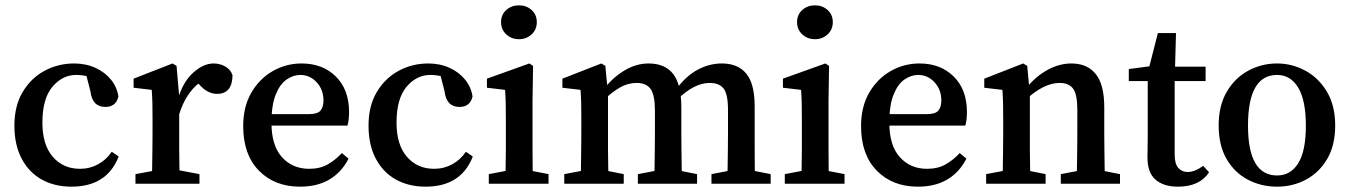

<svg xmlns="http://www.w3.org/2000/svg" viewBox="-20 -689 5064 720"><path d="M248 11Q185 11 137 -15.5Q89 -42 61.5 -93.5Q34 -145 34 -218Q34 -292 65 -344Q96 -396 147 -423.5Q198 -451 258 -451Q302 -451 338 -434.5Q374 -418 396.5 -390Q419 -362 424 -327Q415 -288 375 -288Q326 -288 319 -347L300 -421L352 -386Q330 -398 308 -403Q286 -408 266 -408Q214 -408 176.5 -363.5Q139 -319 139 -229Q139 -146 178 -101Q217 -56 280 -56Q317 -56 348 -73Q379 -90 399 -120L425 -102Q381 11 248 11Z M488 0V-36L585 -54H633L728 -36V0ZM549 0Q550 -21 550.5 -55.5Q551 -90 551.5 -127.5Q552 -165 552 -193V-240Q552 -278 551.5 -301Q551 -324 549 -352L481 -360V-394L627 -451L642 -442L652 -328V-193Q652 -165 652 -127.5Q652 -90 653 -55.5Q654 -21 655 0ZM650 -254 631 -317H647Q666 -382 704.5 -416.5Q743 -451 781 -451Q805 -451 825 -439.5Q845 -428 852 -407Q851 -337 794 -337Q761 -337 733 -366L708 -392L750 -394Q678 -352 650 -254Z M1105 11Q1010 11 951 -49Q892 -109 892 -216Q892 -289 922.5 -341.5Q953 -394 1003 -422.5Q1053 -451 1111 -451Q1190 -451 1239.5 -402Q1289 -353 1289 -269Q1289 -254 1287.5 -241Q1286 -228 1283 -218H936V-261H1138Q1171 -261 1182 -274.5Q1193 -288 1193 -312Q1193 -353 1167.5 -380.5Q1142 -408 1106 -408Q1080 -408 1055 -391Q1030 -374 1014 -334.5Q998 -295 998 -229Q998 -143 1037.5 -99.5Q1077 -56 1139 -56Q1180 -56 1209 -72.5Q1238 -89 1262 -115L1287 -94Q1261 -43 1215.5 -16Q1170 11 1105 11Z M1576 11Q1513 11 1465 -15.5Q1417 -42 1389.5 -93.5Q1362 -145 1362 -218Q1362 -292 1393 -344Q1424 -396 1475 -423.5Q1526 -451 1586 -451Q1630 -451 1666 -434.5Q1702 -418 1724.5 -390Q1747 -362 1752 -327Q1743 -288 1703 -288Q1654 -288 1647 -347L1628 -421L1680 -386Q1658 -398 1636 -403Q1614 -408 1594 -408Q1542 -408 1504.5 -363.5Q1467 -319 1467 -229Q1467 -146 1506 -101Q1545 -56 1608 -56Q1645 -56 1676 -73Q1707 -90 1727 -120L1753 -102Q1709 11 1576 11Z M1813 0V-36L1908 -54H1945L2037 -36V0ZM1874 0Q1875 -21 1876 -55.5Q1877 -90 1877 -127.5Q1877 -165 1877 -193V-236Q1877 -274 1876.5 -299Q1876 -324 1874 -352L1806 -360V-394L1965 -451L1979 -442L1977 -314V-193Q1977 -165 1977 -127.5Q1977 -90 1977.5 -55.5Q1978 -21 1979 0ZM1926 -542Q1898 -542 1878.5 -560Q1859 -578 1859 -606Q1859 -634 1878.5 -651.5Q1898 -669 1926 -669Q1954 -669 1973.5 -651.5Q1993 -634 1993 -606Q1993 -578 1973.5 -560Q1954 -542 1926 -542Z M2707 0Q2708 -21 2708.5 -55Q2709 -89 2709.5 -126.5Q2710 -164 2710 -193V-276Q2710 -336 2693.5 -357Q2677 -378 2641 -378Q2582 -378 2517 -313L2504 -351H2513Q2552 -404 2596 -427.5Q2640 -451 2687 -451Q2747 -451 2778.5 -413Q2810 -375 2810 -290V-193Q2810 -164 2810 -126.5Q2810 -89 2810.5 -55Q2811 -21 2812 0ZM2096 0V-36L2191 -54H2229L2319 -36V0ZM2157 0Q2158 -21 2158.5 -55.5Q2159 -90 2159.5 -127.5Q2160 -165 2160 -193V-240Q2160 -278 2159.5 -301Q2159 -324 2157 -352L2089 -360V-394L2235 -451L2250 -442L2260 -337V-193Q2260 -165 2260 -127.5Q2260 -90 2261 -55.5Q2262 -21 2263 0ZM2372 0V-36L2467 -54H2504L2594 -36V0ZM2433 0Q2434 -21 2434.5 -55Q2435 -89 2435.5 -126.5Q2436 -164 2436 -193V-274Q2436 -332 2420 -355Q2404 -378 2367 -378Q2335 -378 2305 -361Q2275 -344 2243 -313L2232 -352H2242Q2276 -397 2320.5 -424Q2365 -451 2412 -451Q2474 -451 2504.5 -411.5Q2535 -372 2535 -286V-193Q2535 -164 2535.5 -126.5Q2536 -89 2536.5 -55Q2537 -21 2538 0ZM2648 0V-36L2741 -54H2779L2870 -36V0Z M2923 0V-36L3018 -54H3055L3147 -36V0ZM2984 0Q2985 -21 2986 -55.5Q2987 -90 2987 -127.5Q2987 -165 2987 -193V-236Q2987 -274 2986.5 -299Q2986 -324 2984 -352L2916 -360V-394L3075 -451L3089 -442L3087 -314V-193Q3087 -165 3087 -127.5Q3087 -90 3087.5 -55.5Q3088 -21 3089 0ZM3036 -542Q3008 -542 2988.5 -560Q2969 -578 2969 -606Q2969 -634 2988.5 -651.5Q3008 -669 3036 -669Q3064 -669 3083.5 -651.5Q3103 -634 3103 -606Q3103 -578 3083.5 -560Q3064 -542 3036 -542Z M3422 11Q3327 11 3268 -49Q3209 -109 3209 -216Q3209 -289 3239.5 -341.5Q3270 -394 3320 -422.5Q3370 -451 3428 -451Q3507 -451 3556.5 -402Q3606 -353 3606 -269Q3606 -254 3604.5 -241Q3603 -228 3600 -218H3253V-261H3455Q3488 -261 3499 -274.5Q3510 -288 3510 -312Q3510 -353 3484.5 -380.5Q3459 -408 3423 -408Q3397 -408 3372 -391Q3347 -374 3331 -334.5Q3315 -295 3315 -229Q3315 -143 3354.5 -99.5Q3394 -56 3456 -56Q3497 -56 3526 -72.5Q3555 -89 3579 -115L3604 -94Q3578 -43 3532.5 -16Q3487 11 3422 11Z M4017 0Q4018 -21 4018.5 -55Q4019 -89 4019.5 -126.5Q4020 -164 4020 -193V-277Q4020 -334 4004.5 -356Q3989 -378 3953 -378Q3894 -378 3824 -313L3815 -357H3827Q3863 -402 3907.5 -426.5Q3952 -451 3998 -451Q4057 -451 4089 -411.5Q4121 -372 4121 -286V-193Q4121 -164 4121.5 -126.5Q4122 -89 4122.5 -55Q4123 -21 4124 0ZM3678 0V-36L3773 -54H3811L3901 -36V0ZM3739 0Q3740 -21 3740.5 -55.5Q3741 -90 3741.5 -127.5Q3742 -165 3742 -193V-240Q3742 -278 3741.5 -301Q3741 -324 3739 -352L3671 -360V-394L3817 -451L3832 -442L3842 -337V-193Q3842 -165 3842 -127.5Q3842 -90 3843 -55.5Q3844 -21 3845 0ZM3958 0V-36L4052 -54H4089L4180 -36V0Z M4397 11Q4344 11 4313.5 -15Q4283 -41 4283 -99Q4283 -118 4283.5 -136.5Q4284 -155 4284 -182V-385H4213V-430L4325 -445L4283 -412L4322 -565H4390L4386 -421L4385 -403V-109Q4385 -75 4398.5 -59.5Q4412 -44 4434 -44Q4460 -44 4492 -67L4514 -43Q4479 11 4397 11ZM4335 -385V-439H4501V-385Z M4769 11Q4709 11 4659 -15.5Q4609 -42 4579.5 -93Q4550 -144 4550 -219Q4550 -293 4580.5 -345Q4611 -397 4661 -424Q4711 -451 4769 -451Q4825 -451 4875 -424Q4925 -397 4956 -345Q4987 -293 4987 -219Q4987 -144 4957 -93Q4927 -42 4877.5 -15.5Q4828 11 4769 11ZM4769 -31Q4820 -31 4848.5 -77Q4877 -123 4877 -218Q4877 -312 4848.5 -360Q4820 -408 4769 -408Q4660 -408 4660 -218Q4660 -31 4769 -31Z"/></svg>

Font: Lisu Bosa SemiBold
Style: Regular
Weight: 600
Designer: David Morse, Annie Olsen, Victor Gaultney, Frank Grießhammer (Latin)
Foundry: SIL International
Version: Version 2.000